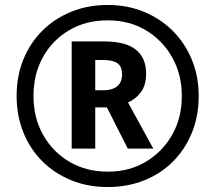

<svg xmlns="http://www.w3.org/2000/svg" viewBox="-20 -744 869 774"><path d="M414 10Q333 10 265.5 -18Q198 -46 149 -95.5Q100 -145 73.5 -212Q47 -279 47 -357Q47 -438 74.5 -505Q102 -572 151.5 -621Q201 -670 268 -697Q335 -724 414 -724Q493 -724 560 -696.5Q627 -669 676.5 -619.5Q726 -570 753.5 -503Q781 -436 781 -357Q781 -277 754 -210Q727 -143 678 -93.5Q629 -44 561.5 -17Q494 10 414 10ZM415 -52Q501 -52 568 -92Q635 -132 674 -200.5Q713 -269 713 -357Q713 -444 674 -513Q635 -582 568 -622Q501 -662 414 -662Q326 -662 258.5 -622Q191 -582 153 -513.5Q115 -445 115 -357Q115 -269 154 -200Q193 -131 260.5 -91.5Q328 -52 415 -52ZM269 -145V-577H400Q486 -577 527.5 -544Q569 -511 569 -447Q569 -401 548.5 -373Q528 -345 496 -331L598 -145H495L411 -311H364V-145ZM397 -380Q432 -380 452 -396Q472 -412 472 -444Q472 -476 453.5 -489Q435 -502 397 -502H364V-380Z"/></svg>

Font: Noto Sans Lao UI SemCond SemBd
Style: Regular
Weight: 600
Width: 4
Designer: Monotype Design Team
Foundry: Monotype Imaging Inc.
Version: Version 2.000; ttfautohint (v1.8.4.7-5d5b)